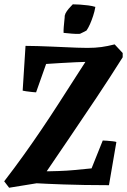

<svg xmlns="http://www.w3.org/2000/svg" viewBox="-20 -870 597 902"><path d="M22.9 12 -0.3 -18.2Q49.4 -82.7 93.1 -143.9Q136.8 -205 176.2 -263.4Q215.7 -321.8 252.6 -379.1Q289.5 -436.5 325.7 -492.9Q361.9 -549.3 398.7 -606.3L408.7 -579.3Q372.8 -579.3 335.3 -577.6Q297.8 -575.9 262.5 -573.7Q227.2 -571.5 196.7 -569.5L149.5 -436.2Q145.5 -436.2 130.8 -437.7Q116 -439.2 102.7 -441.2Q89.5 -443.2 86.5 -444.2L99.9 -654.5Q127.2 -654.5 157.4 -653.5Q187.5 -652.5 219.8 -651.2Q252 -650 282.8 -648.5Q313.5 -647 341.5 -646Q369.5 -645 390.9 -645Q427.7 -645 456.3 -649Q484.9 -652.9 518.6 -661.5L556.4 -620.8V-601Q496.6 -506 433.1 -410.8Q369.6 -315.6 306.6 -223Q243.6 -130.3 184.2 -43L161.2 -65Q265.7 -65 327.9 -71Q390.2 -77 410.2 -79L462.7 -209.9Q468.7 -209.9 481.9 -208.9Q495.2 -207.9 508.9 -206.4Q522.7 -204.9 526.7 -202.9L491.9 0Q430.1 0 376.3 -1Q322.6 -2 278.4 -3.5Q234.3 -5 202.2 -6.5Q170.2 -8 152.2 -9ZM278.7 -715.6Q278.2 -726.3 279.4 -742.1Q280.5 -758 282.3 -773.1Q284.2 -788.3 284.1 -796.1Q286.1 -806.5 294.2 -817.9Q302.3 -829.3 311.1 -838.2Q319.9 -847.1 321.9 -849.7Q336.7 -849.7 356.2 -848.4Q375.7 -847.1 394.6 -844.6Q413.6 -842.1 428 -837.6Q424.6 -816.8 417.6 -795.6Q410.7 -774.4 402.9 -756.8Q395 -739.1 386.4 -726.6Q379.6 -722.8 372 -719.1Q364.4 -715.5 355.5 -711.1Q336.5 -710.1 317.7 -711.9Q298.9 -713.8 278.7 -715.6Z"/></svg>

Font: Labrada
Style: Italic
Weight: 400
Italic angle: -7°
Designer: Mercedes Jáuregui
Foundry: Omnibus-Type Team
Version: Version 1.000